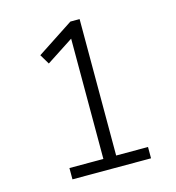

<svg xmlns="http://www.w3.org/2000/svg" viewBox="-106 -795 811 885"><g transform="rotate(-15 300.0 -352.5)"><path d="M131 0V-54H293V-628L164 -544L136 -591L310 -705H354V-54H506V0Z"/></g></svg>

Font: Nunito Sans Light
Style: Regular
Weight: 300
Designer: Vernon Adams
Foundry: Vernon Adams
Version: Version 3.101; ttfautohint (v1.8.4.7-5d5b);gftools[0.9.27]